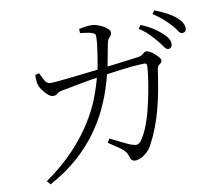

<svg xmlns="http://www.w3.org/2000/svg" viewBox="-87 -879 1174 1029"><g transform="rotate(-10 500.0 -364.0)"><path d="M855 -558Q843 -558 833 -573.5Q823 -589 807 -608Q791 -627 770 -649Q749 -671 716 -692L730 -711Q768 -695 795 -677.5Q822 -660 840 -643Q860 -625 868 -611Q876 -597 876 -582Q876 -571 870 -564.5Q864 -558 855 -558ZM575 0Q565 0 558 -6.5Q551 -13 548 -27Q543 -46 530 -59.5Q517 -73 496 -86.5Q475 -100 447 -119L460 -140Q479 -130 501 -119.5Q523 -109 541.5 -100Q560 -91 569 -88Q589 -81 599.5 -82Q610 -83 621 -96Q640 -120 657 -161Q674 -202 686.5 -251Q699 -300 708 -348Q717 -396 722 -434.5Q727 -473 727 -492Q727 -503 715 -503Q693 -503 661.5 -500.5Q630 -498 595.5 -493.5Q561 -489 530.5 -485Q500 -481 479 -477Q455 -474 422 -468.5Q389 -463 355.5 -456.5Q322 -450 295.5 -445Q269 -440 257 -438Q234 -433 226 -425Q218 -417 204 -417Q191 -417 176 -429.5Q161 -442 149.5 -458.5Q138 -475 134 -485Q129 -499 128 -515Q127 -531 128 -545L149 -550Q158 -531 169.5 -509.5Q181 -488 201 -488Q217 -488 252.5 -491.5Q288 -495 335.5 -500Q383 -505 434.5 -511.5Q486 -518 536 -524Q586 -530 626 -535.5Q666 -541 687 -543Q701 -545 708.5 -550.5Q716 -556 722 -561Q728 -566 736 -566Q743 -566 755 -559.5Q767 -553 778.5 -542.5Q790 -532 798.5 -522Q807 -512 807 -505Q807 -496 801.5 -491.5Q796 -487 789.5 -481.5Q783 -476 780 -462Q772 -406 762.5 -353Q753 -300 740 -251Q727 -202 709.5 -156Q692 -110 670 -69Q658 -46 641 -30.5Q624 -15 607 -7.5Q590 0 575 0ZM90 27Q186 -41 249.5 -109.5Q313 -178 353.5 -243.5Q394 -309 417 -370Q440 -431 453 -483Q459 -501 464 -528.5Q469 -556 474 -587Q479 -618 482 -644Q485 -670 485 -683Q486 -697 482.5 -703Q479 -709 466 -713Q453 -718 434.5 -720Q416 -722 403 -724L402 -747Q418 -750 438.5 -753Q459 -756 472 -755Q485 -755 501.5 -749.5Q518 -744 533 -735.5Q548 -727 557.5 -717.5Q567 -708 567 -699Q567 -689 562 -683Q557 -677 550 -668.5Q543 -660 540 -642Q536 -624 531 -595.5Q526 -567 520 -537Q514 -507 508 -486Q500 -451 484 -402Q468 -353 440.5 -295Q413 -237 369 -176.5Q325 -116 261 -59Q197 -2 107 47ZM942 -629Q931 -629 921.5 -645Q912 -661 895 -679Q877 -699 856.5 -717Q836 -735 803 -757L816 -775Q854 -760 882 -745Q910 -730 927 -715Q947 -698 956 -683Q965 -668 965 -653Q965 -641 959 -635Q953 -629 942 -629Z"/></g></svg>

Font: Noto Serif SC ExtraLight Light
Style: Regular
Weight: 300
Version: Version 2.002-H1;hotconv 1.1.0;makeotfexe 2.6.0